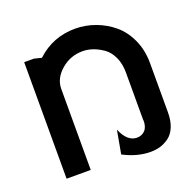

<svg xmlns="http://www.w3.org/2000/svg" viewBox="-137 -915 1089 1076"><g transform="rotate(-20 407.5 -377.0)"><path d="M88 0V-695H146L190 -684Q286 -774 420 -774Q481 -774 539.5 -752.5Q598 -731 645 -691.5Q692 -652 720.5 -589Q749 -526 749 -449V-155Q749 -105 734 -69Q719 -33 693.5 -14.5Q668 4 641 12Q614 20 583 20Q504 20 422 -23L447 -162Q481 -81 538 -81Q567 -81 586 -100.5Q605 -120 605 -159L604 -161V-446Q604 -498 585.5 -538Q567 -578 537 -599Q507 -620 476.5 -630.5Q446 -641 416 -641Q342 -641 287 -593Q232 -545 232 -483V0Z"/></g></svg>

Font: Coval
Style: ExtraBold
Weight: 800
Foundry: Context Ltd
Version: Version 001.000